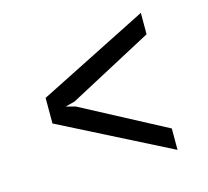

<svg xmlns="http://www.w3.org/2000/svg" viewBox="-86 -705 822 758"><g transform="rotate(-15 325.0 -326.0)"><path d="M550 -605.5V-518L206.5 -335L167.5 -325L206 -315L550 -133V-45.5L100 -274V-378.5Z"/></g></svg>

Font: B612 Mono
Style: Regular
Weight: 400
Version: Version 1.005